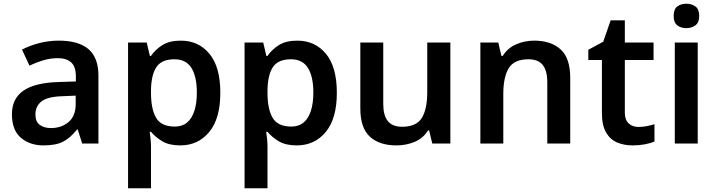

<svg xmlns="http://www.w3.org/2000/svg" viewBox="-20 -770 3844 1030"><path d="M296 -552Q401 -552 454.5 -506.5Q508 -461 508 -364V0H421L397 -75H393Q358 -31 319.5 -10.5Q281 10 213 10Q140 10 92 -31Q44 -72 44 -157Q44 -241 105.5 -283.5Q167 -326 293 -330L387 -333V-360Q387 -413 361.5 -435.5Q336 -458 290 -458Q250 -458 212 -446.5Q174 -435 138 -418L98 -504Q138 -525 189.5 -538.5Q241 -552 296 -552ZM319 -254Q235 -252 202.5 -226Q170 -200 170 -156Q170 -117 193.5 -100Q217 -83 253 -83Q310 -83 348 -115.5Q386 -148 386 -211V-257Z M950 -552Q1045 -552 1103.5 -481.5Q1162 -411 1162 -272Q1162 -134 1102.5 -62Q1043 10 947 10Q887 10 850 -12.5Q813 -35 790 -63H783Q786 -45 788 -22.5Q790 0 790 20V240H667V-542H767L784 -470H790Q813 -504 851 -528Q889 -552 950 -552ZM916 -452Q848 -452 820 -411.5Q792 -371 790 -289V-272Q790 -185 817.5 -138Q845 -91 918 -91Q958 -91 984 -113Q1010 -135 1023 -176Q1036 -217 1036 -273Q1036 -359 1007 -405.5Q978 -452 916 -452Z M1575 -552Q1670 -552 1728.5 -481.5Q1787 -411 1787 -272Q1787 -134 1727.5 -62Q1668 10 1572 10Q1512 10 1475 -12.5Q1438 -35 1415 -63H1408Q1411 -45 1413 -22.5Q1415 0 1415 20V240H1292V-542H1392L1409 -470H1415Q1438 -504 1476 -528Q1514 -552 1575 -552ZM1541 -452Q1473 -452 1445 -411.5Q1417 -371 1415 -289V-272Q1415 -185 1442.5 -138Q1470 -91 1543 -91Q1583 -91 1609 -113Q1635 -135 1648 -176Q1661 -217 1661 -273Q1661 -359 1632 -405.5Q1603 -452 1541 -452Z M2396 -542V0H2299L2282 -70H2276Q2250 -28 2204.5 -9Q2159 10 2107 10Q2015 10 1964 -37Q1913 -84 1913 -188V-542H2036V-212Q2036 -151 2060.5 -120.5Q2085 -90 2137 -90Q2214 -90 2243 -137.5Q2272 -185 2272 -275V-542Z M2845 -552Q2936 -552 2987.5 -505Q3039 -458 3039 -353V0H2916V-329Q2916 -391 2891.5 -421.5Q2867 -452 2815 -452Q2738 -452 2709 -404Q2680 -356 2680 -266V0H2557V-542H2653L2670 -470H2677Q2703 -512 2748.5 -532Q2794 -552 2845 -552Z M3405 -89Q3428 -89 3450.5 -93.5Q3473 -98 3491 -104V-11Q3472 -2 3440.5 4Q3409 10 3374 10Q3328 10 3291 -5.5Q3254 -21 3231.5 -59Q3209 -97 3209 -165V-448H3136V-503L3216 -546L3256 -661H3332V-542H3486V-448H3332V-165Q3332 -127 3352.5 -108Q3373 -89 3405 -89Z M3723 -542V0H3600V-542ZM3662 -750Q3690 -750 3710.5 -735.5Q3731 -721 3731 -684Q3731 -649 3710.5 -634Q3690 -619 3662 -619Q3633 -619 3613.5 -634Q3594 -649 3594 -684Q3594 -721 3613.5 -735.5Q3633 -750 3662 -750Z"/></svg>

Font: Noto Sans New Tai Lue SemiBold
Style: Regular
Weight: 600
Version: Version 2.003